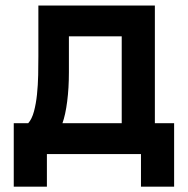

<svg xmlns="http://www.w3.org/2000/svg" viewBox="-20 -560 683 698"><path d="M30 -112H82.5Q96 -127 103.5 -155Q111 -183 114.5 -216.8Q118 -250.5 118.8 -287Q119.5 -323.5 119.5 -356V-540H543V-112H613V118.5H492.5V0H150.5V118.5H30ZM422.5 -112V-428H230.5V-297.5Q230.5 -239.5 224.2 -191Q218 -142.5 207 -112Z"/></svg>

Font: Vela Sans Bd
Style: Bold
Weight: 700
Designer: Principal design: Mikhail Sharanda - project Manrope.
Design modification: Ravid Balaliev
Foundry: Mikhail Sharanda
Version: Version 1.001